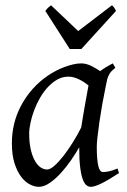

<svg xmlns="http://www.w3.org/2000/svg" viewBox="-20 -702 490 742"><path d="M293.9 -209.5Q297.4 -231.9 301.5 -256.6Q305.7 -281.2 309.6 -303.5Q313.5 -325.7 316.9 -343.8Q320.3 -361.8 321.8 -371.1V-372.1Q314.5 -377.9 305.7 -383.8Q296.9 -389.6 287.1 -394.5Q277.3 -399.4 266.6 -402.6Q255.9 -405.8 244.1 -405.8Q221.7 -405.8 201.9 -394.8Q182.1 -383.8 165.3 -365.7Q148.4 -347.7 135 -324.5Q121.6 -301.3 112.3 -276.6Q103 -252 97.9 -228Q92.8 -204.1 92.8 -185.1Q92.8 -153.3 98.1 -127.9Q103.5 -102.5 112.8 -84.5Q122.1 -66.4 134.8 -56.6Q147.5 -46.9 162.1 -46.9Q173.8 -46.9 190.4 -61.5Q207 -76.2 225.3 -99.6Q243.7 -123 261.7 -152.1Q279.8 -181.2 293.9 -209.5ZM400.9 -411.1Q399.9 -410.2 399.9 -410.2Q396.5 -403.3 394 -394Q391.6 -384.8 389.2 -371.1Q381.8 -335.9 375.2 -299.1Q368.7 -262.2 364 -229.5Q359.4 -196.8 356.7 -171.9Q354 -147 354 -136.2Q354 -108.4 355.7 -89.4Q357.4 -70.3 360.4 -58.8Q363.3 -47.4 367.7 -42.2Q372.1 -37.1 377.9 -37.1Q387.7 -37.1 401.1 -39.8Q414.6 -42.5 434.1 -50.8L439.9 -33.2Q397.5 -5.4 371.3 7.3Q345.2 20 331.1 20Q322.3 20 314.2 13.9Q306.2 7.8 299.8 -9Q293.5 -25.9 289.8 -55.7Q286.1 -85.4 286.1 -132.8Q273.4 -110.4 255.1 -83.7Q236.8 -57.1 215.8 -33.9Q194.8 -10.7 172.6 4.6Q150.4 20 129.9 20Q113.8 20 95.5 10.7Q77.1 1.5 61.8 -18.8Q46.4 -39.1 36.1 -71Q25.9 -103 25.9 -148.9Q25.9 -187.5 34.9 -224.4Q43.9 -261.2 62 -294.9Q80.1 -328.6 106.2 -358.2Q132.3 -387.7 167 -411.1Q180.2 -419.9 196 -428.2Q211.9 -436.5 228.8 -442.9Q245.6 -449.2 262.2 -453.1Q278.8 -457 293.9 -457Q304.2 -457 314 -454.3Q323.7 -451.7 332.8 -447.3Q341.8 -442.9 350.6 -437.5Q359.4 -432.1 367.2 -427.2Q378.4 -435.5 390.9 -443.1Q403.3 -450.7 416 -457L425.8 -439.9Q416 -432.1 410.2 -426Q404.3 -419.9 400.4 -411.1H400.9ZM294.4 -512.7H249.5L155.3 -659.7Q162.1 -668.9 166 -672.4Q169.9 -675.8 177.2 -681.6L282.2 -582L412.6 -681.6Q418.5 -676.3 421.1 -672.6Q423.8 -668.9 428.2 -659.7Z"/></svg>

Font: GentiumAlt
Style: Italic
Weight: 400
Italic angle: -7°
Designer: J. Victor Gaultney
Version: Version 1.02; 2005; OFL release